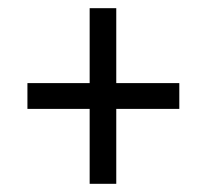

<svg xmlns="http://www.w3.org/2000/svg" viewBox="-20 -592 505 469"><path d="M199 -143H264V-326H418V-389H264V-572H199V-389H47V-326H199Z"/></svg>

Font: Noto Serif Bengali Condensed SemiBold
Style: Regular
Weight: 600
Width: 3
Designer: Juan Bruce, Universal Thirst, Indian Type Foundry and the Monotype Design Team.
Foundry: Monotype Imaging Inc.
Version: Version 2.003